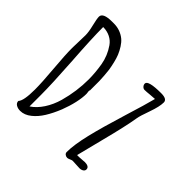

<svg xmlns="http://www.w3.org/2000/svg" viewBox="-184 -948 1139 1139"><g transform="rotate(45 385.5 -378.0)"><path d="M197.8 -24.4Q229 -49.3 253.4 -88.6Q277.8 -127.9 298.8 -180.2Q316.9 -227.1 326.7 -271Q336.4 -314.9 336.4 -347.2L335.4 -356.9Q334 -363.8 334 -368.7Q334 -373.5 336.4 -377.4V-423.8V-455.6Q335.9 -472.7 334 -498.8Q332 -524.9 329.6 -544.4Q325.7 -568.4 319.1 -595.9Q312.5 -623.5 304.2 -644Q294.4 -667.5 280.5 -689.2Q266.6 -710.9 250.5 -724.6Q232.4 -739.7 208.3 -748.8Q184.1 -757.8 156.2 -757.8H141.1Q64.5 -757.8 64.5 -723.1Q64.5 -706.1 75.7 -660.2Q86.4 -616.7 86.4 -588.9Q86.4 -570.3 85 -533.7Q83.5 -497.1 83.5 -479.5Q83.5 -421.9 92.8 -314.9Q102.1 -208 102.1 -149.4Q102.1 -54.7 80.1 -31.7Q80.1 -15.6 94.5 -6.6Q108.9 2.4 128.9 2.4Q164.6 2.4 197.8 -24.4ZM138.2 -424.8Q126 -603 126 -696.8V-697.8Q158.7 -697.8 185.3 -684.6Q211.9 -671.4 228.5 -647.5Q264.2 -596.2 274.9 -534.7Q285.2 -471.7 285.2 -417Q285.2 -317.9 257.8 -219.2Q242.7 -166 214.6 -122.8Q186.5 -79.6 149.9 -55.7V-151.4Q149.9 -243.2 138.2 -424.8ZM588.9 -421.4Q543 -272.9 520 -176.8Q497.1 -80.6 497.1 -20.5Q497.1 -10.7 505.1 -4.4Q513.2 2 523.9 2Q529.8 2 542 -3.4Q553.7 -8.8 559.6 -8.8Q569.8 -8.8 589.4 -7.3Q609.4 -5.9 618.7 -5.9Q632.8 -5.9 643.1 -12.5Q653.3 -19 653.3 -30.3Q653.3 -54.7 612.8 -54.7V-54.2Q606 -54.2 591.8 -52.7Q578.1 -51.3 570.8 -51.3H553.7Q556.6 -65.9 597.2 -223.6Q637.2 -378.9 649.4 -455.6Q652.8 -478.5 675.3 -540.5Q696.8 -601.1 696.8 -635.7Q696.8 -663.6 647.5 -663.6Q537.6 -663.6 537.6 -635.3Q537.6 -624.5 545.4 -616Q553.2 -607.4 563.5 -607.4Q578.6 -607.4 606 -610.4L645 -613.3Q629.4 -551.3 588.9 -421.4Z"/></g></svg>

Font: Amatica SC
Style: Bold
Weight: 400
Designer: Vernon Adams, Ben Nathan
Foundry: newtypography
Version: Version 2.000